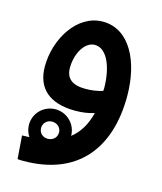

<svg xmlns="http://www.w3.org/2000/svg" viewBox="-94 -422 622 735"><g transform="rotate(15 217.0 -54.0)"><path d="M67 243C278 243 387 112 387 -99C387 -235 331 -351 224 -351C123 -351 53 -238 53 -128C53 -42 106 6 209 6C234 6 260 3 284 -5C272 43 251 78 219 103C219 57 181 20 136 20C89 20 52 57 52 103C52 120 57 136 66 149C56 149 47 150 37 150L44 242C55 243 58 243 67 243ZM147 -148C147 -204 177 -257 217 -257C267 -257 294 -185 294 -104C294 -101 293 -98 293 -95C272 -88 247 -85 225 -85C173 -85 147 -105 147 -148ZM135 137C115 137 100 123 100 103C100 84 115 69 135 69C155 69 171 83 171 103C171 123 155 137 135 137Z"/></g></svg>

Font: Noto Sans Arabic UI SmCn Md
Style: Regular
Weight: 500
Width: 4
Designer: Monotype Design Team, Nadine Chahine and Nizar Qandah
Foundry: Monotype Imaging Inc.
Version: Version 2.010